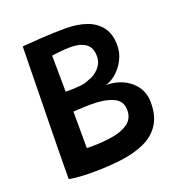

<svg xmlns="http://www.w3.org/2000/svg" viewBox="-119 -759 826 865"><g transform="rotate(-20 293.5 -327.0)"><path d="M68.5 -10Q68.5 -29 69 -72Q69.5 -115 70.2 -172Q71 -229 72.2 -292.2Q73.5 -355.5 74.5 -416.2Q75.5 -477 76.2 -527Q77 -577 77.8 -608.2Q78.5 -639.5 78.5 -642.5Q113.5 -645.5 170.8 -649.2Q228 -653 288 -653Q344 -653 387.2 -637.8Q430.5 -622.5 455.5 -589.2Q480.5 -556 480.5 -502.5Q480.5 -464.5 463.2 -432Q446 -399.5 420.2 -377.8Q394.5 -356 369 -350.5Q373.5 -351 380.5 -350.5Q446 -347.5 490.2 -308.8Q534.5 -270 534.5 -207.5Q534.5 -143 507.5 -102.5Q480.5 -62 432.5 -40Q384.5 -18 320 -9.8Q255.5 -1.5 180.5 -1.5Q149 -1.5 119.5 -3.5Q90 -5.5 68.5 -10ZM190.5 -384.5Q236 -384.5 261.5 -387.2Q287 -390 304 -398.5Q333.5 -407 355.5 -431Q377.5 -455 377.5 -487Q377.5 -529.5 350.8 -547.8Q324 -566 280.5 -566Q256 -566 230.2 -563.2Q204.5 -560.5 188.5 -558.5ZM193 -113.5Q196.5 -113 202.8 -113Q209 -113 217 -113Q268.5 -113 315.5 -120.5Q362.5 -128 392.8 -149.5Q423 -171 423 -212.5Q423 -256.5 383.5 -274.2Q344 -292 280.5 -292Q272 -292 255.2 -291.5Q238.5 -291 221 -290.2Q203.5 -289.5 192.5 -288.5Z"/></g></svg>

Font: Grandstander Medium
Style: Regular
Weight: 500
Designer: Tyler Finck
Foundry: Etcetera Type Co
Version: Version 1.200; ttfautohint (v1.8.3)